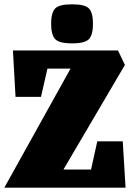

<svg xmlns="http://www.w3.org/2000/svg" viewBox="-25 -870 602 890"><path d="M397 -84 426 -215H544L557 0H-5L302 -552H195L165 -421H47L35 -636H522L554 -569L269 -84ZM309 -850Q370 -850 388 -830Q406 -810 406 -760Q406 -710 388 -689.5Q370 -669 309 -669Q248 -669 230 -689.5Q212 -710 212 -760Q212 -810 230 -830Q248 -850 309 -850Z"/></svg>

Font: Unlock
Style: Regular
Weight: 400
Designer: Eduardo Rodriguez Tunni
Foundry: Eduardo Rodriguez Tunni
Version: Version 1.003; ttfautohint (v1.8.4.7-5d5b);gftools[0.9.23]